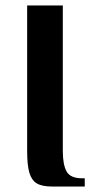

<svg xmlns="http://www.w3.org/2000/svg" viewBox="-20 -680 344 700"><path d="M79 -130V-660H209V-130Q209 -79 223 -54.5Q237 -30 279 -30H289V0H169Q133 0 114 -11.5Q95 -23 87 -50.5Q79 -78 79 -130Z"/></svg>

Font: Philosopher
Style: Bold
Weight: 700
Designer: Jovanny Lemonad
Foundry: Jovanny Lemonad
Version: Version 2.000